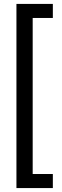

<svg xmlns="http://www.w3.org/2000/svg" viewBox="-20 -749 318 981"><path d="M250 -729V-657.2H147V140.1H250V211.9H64V-729Z"/></svg>

Font: SolaimanLipi
Style: Normal
Weight: 400
Designer: Solaiman Karim
Foundry: Al Mamun Sumon
Version: Version 2.000